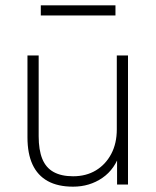

<svg xmlns="http://www.w3.org/2000/svg" viewBox="-20 -692 585 720"><path d="M254 8Q197 8 159 -13Q121 -34 102 -75Q83 -116 83 -177V-484H125V-181Q125 -130 138.5 -96.5Q152 -63 181 -47Q210 -31 254 -31Q303 -31 339.5 -53Q376 -75 397 -114.5Q418 -154 418 -207V-484H460V0H419V-121H431Q412 -58 364 -25Q316 8 254 8ZM133 -634V-672H413V-634Z"/></svg>

Font: Nunito Sans 12pt ExtraLight
Style: Regular
Weight: 200
Designer: Vernon Adams
Foundry: Vernon Adams
Version: Version 3.101;gftools[0.9.27]